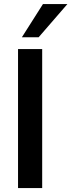

<svg xmlns="http://www.w3.org/2000/svg" viewBox="-20 -954 362 974"><path d="M71.5 0V-705H194V0ZM91 -765 198 -933.5H322L176 -765Z"/></svg>

Font: Nunito Sans 12pt ExtraLight SemiCondensed
Style: Regular
Weight: 200
Width: 4
Version: Version 3.101;gftools[0.9.27]